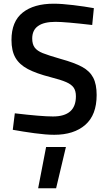

<svg xmlns="http://www.w3.org/2000/svg" viewBox="-20 -717 583 1037"><path d="M49 -16 60 -105Q203 -88 266 -88Q390 -88 390 -197Q390 -226 378 -243.5Q366 -261 337.5 -273.5Q309 -286 254 -300Q176 -320 130.5 -344Q85 -368 63.5 -405Q42 -442 42 -501Q42 -601 102.5 -649Q163 -697 270 -697Q313 -697 375 -689.5Q437 -682 487 -673L478 -582Q332 -599 280 -599Q154 -599 154 -509Q154 -478 167.5 -460Q181 -442 211 -430Q241 -418 307 -399Q383 -378 424 -355.5Q465 -333 483.5 -297.5Q502 -262 502 -204Q502 -96 440.5 -42.5Q379 11 273 11Q229 11 166.5 2.5Q104 -6 49 -16ZM229 77H336L283 300H186Z"/></svg>

Font: Cairo SemiBold
Style: Regular
Weight: 600
Designer: Mohamed Gaber, Accademia di Belle Arti di Urbino and others
Foundry: Kief Type Foundry, Accademia di Belle Arti di Urbino and others
Version: Version 3.011